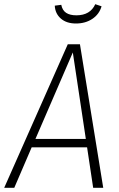

<svg xmlns="http://www.w3.org/2000/svg" viewBox="-37 -895 569 915"><path d="M407 0 378 -193H114L31 0H-17L286 -684H344L455 0ZM132 -233H372L310 -645ZM224 -868 255 -872Q260 -846 278 -834Q296 -822 327 -822Q393 -822 417 -875L447 -865Q436 -827 403 -805Q370 -783 325 -783Q280 -783 253 -806.5Q226 -830 224 -868Z"/></svg>

Font: Fira Sans Condensed ExtraLight
Style: Italic
Weight: 275
Width: 3
Italic angle: -8°
Designer: Carrois Corporate & Edenspiekermann AG
Foundry: Carrois Corporate GbR & Edenspiekermann AG
Version: Version 4.203